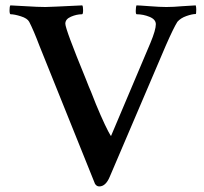

<svg xmlns="http://www.w3.org/2000/svg" viewBox="-20 -666 738 696"><path d="M339.8 9.8Q330.1 9.8 324.2 0L123 -500Q101.6 -556.6 85.9 -586.9Q79.1 -599.6 55.7 -606.9Q32.2 -614.3 18.6 -614.3Q14.6 -614.3 14.6 -628.9Q14.6 -642.6 17.6 -646.5L71.3 -643.6Q118.2 -640.6 144.5 -640.6Q158.2 -640.6 278.3 -646.5Q281.2 -642.6 281.2 -628.9Q281.2 -614.3 277.3 -614.3Q257.8 -614.3 237.3 -605.5Q216.8 -596.7 216.8 -580.1Q216.8 -560.5 291 -379.9Q302.7 -349.6 310.5 -332Q328.1 -286.1 344.7 -248.5Q361.3 -210.9 372.1 -190.4Q382.8 -169.9 382.8 -173.8L525.4 -510.7Q544.9 -557.6 544.9 -578.1Q544.9 -595.7 522 -605Q499 -614.3 475.6 -614.3Q471.7 -614.3 472.2 -628.4Q472.7 -642.6 474.6 -646.5Q483.4 -646.5 521.5 -643.6Q559.6 -640.6 583 -640.6Q608.4 -640.6 641.6 -643.6L689.5 -646.5Q691.4 -640.6 691.4 -631.8Q691.4 -615.2 689.5 -615.2Q676.8 -615.2 655.8 -607.9Q634.8 -600.6 623 -586.9Q609.4 -565.4 581.1 -501L377.9 -25.4Q363.3 9.8 339.8 9.8Z"/></svg>

Font: Crimson Text SemiBold
Style: Regular
Weight: 600
Designer: Sebastian Kosch
Foundry: Sebastian Kosch
Version: Version 1.100; ttfautohint (v1.8.4)